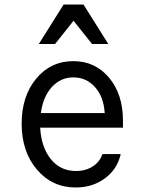

<svg xmlns="http://www.w3.org/2000/svg" viewBox="-20 -821 640 851"><path d="M161 -320H444Q440 -391 401.5 -434.5Q363 -478 305 -478Q249 -478 210 -435.5Q171 -393 161 -320ZM525 -286V-255H158Q163 -168 205.5 -115.5Q248 -63 317 -63Q359 -63 390.5 -83Q422 -103 434 -138H515Q500 -71 445 -30.5Q390 10 316 10Q211 10 143.5 -69.5Q76 -149 76 -273Q76 -395 140.5 -472.5Q205 -550 305 -550Q402 -550 463.5 -476.5Q525 -403 525 -286ZM224 -626H152L262 -801H350L460 -626H388L306 -729Z"/></svg>

Font: CommitMono
Style: 450Regular
Weight: 450
Designer: Eigil Nikolajsen
Foundry: Eigil Nikolajsen
Version: Version 1.002